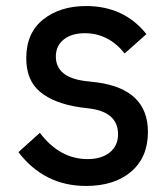

<svg xmlns="http://www.w3.org/2000/svg" viewBox="-20 -604 558 636"><path d="M265 12Q127 12 41 -100L112 -164Q178 -77 270 -77Q316 -77 343.5 -99Q371 -121 371 -159Q371 -231 281 -244L242 -249Q158 -262 112.5 -300Q67 -338 67 -411Q67 -495 123 -539.5Q179 -584 265 -584Q391 -584 465 -491L393 -427Q339 -494 261 -494Q217 -494 191 -473Q165 -452 165 -417Q165 -349 259 -336L302 -331Q470 -308 470 -167Q470 -83 414.5 -35.5Q359 12 265 12Z"/></svg>

Font: Anuphan Medium
Style: Regular
Weight: 500
Designer: Mike Abbink, Paul van der Laan, Pieter van Rosmalen, Mint Tantisuwanna
Foundry: Bold Monday; Cadson Demak
Version: Version 3.002;hotconv 1.0.109;makeotfexe 2.5.65596